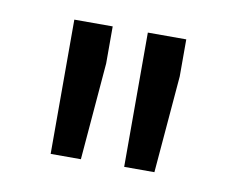

<svg xmlns="http://www.w3.org/2000/svg" viewBox="-42 -799 403 339"><g transform="rotate(10 160.0 -629.5)"><path d="M135.7 -750V-683.6L121.1 -509.3H66.9V-750ZM267.6 -750V-683.6L252.9 -509.3H198.7V-750Z"/></g></svg>

Font: Vazirmatn FD
Style: Regular
Weight: 400
Designer: Saber Rastikerdar
Foundry: Saber Rastikerdar
Version: Version 33.001